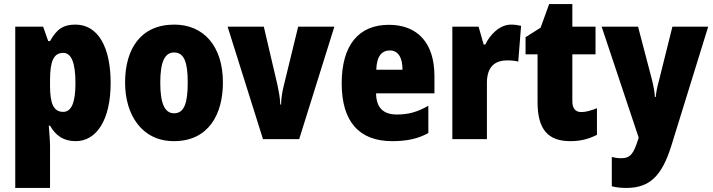

<svg xmlns="http://www.w3.org/2000/svg" viewBox="-20 -684 3504 944"><path d="M351 -563C293 -563 260 -543 226 -482H217L192 -553H55V240H226V36C226 9 223 -23 220 -66H226C254 -17 293 10 352 10C455 10 524 -95 524 -276C524 -456 460 -563 351 -563ZM291 -424C330 -424 351 -378 351 -275C351 -179 331 -134 291 -134C243 -134 226 -175 226 -263V-290C226 -384 244 -424 291 -424Z M1076 -278C1076 -460 979 -563 837 -563C672 -563 595 -444 595 -278C595 -120 677 10 835 10C1006 10 1076 -123 1076 -278ZM768 -277C768 -378 789 -426 836 -426C886 -426 903 -377 903 -278C903 -178 886 -127 836 -127C788 -127 768 -179 768 -277Z M1273 0H1451L1624 -553H1446L1376 -266C1368 -234 1362 -200 1362 -170H1358C1357 -205 1350 -238 1344 -267L1277 -553H1099Z M1892 -562C1744 -562 1660 -463 1660 -274C1660 -86 1746 10 1908 10C1981 10 2036 -2 2086 -30V-164C2032 -133 1988 -121 1931 -121C1863 -121 1830 -156 1829 -225H2116V-310C2116 -474 2032 -562 1892 -562ZM1897 -436C1935 -436 1959 -405 1959 -341H1830C1832 -410 1859 -436 1897 -436Z M2493 -563C2436 -563 2389 -513 2366 -465H2358L2333 -553H2204V0H2374V-276C2374 -357 2414 -387 2474 -387C2499 -387 2515 -385 2528 -381L2542 -557C2525 -561 2509 -563 2493 -563Z M2838 -133C2809 -133 2794 -151 2794 -187V-417H2908V-553H2794V-664H2680L2638 -548L2564 -501V-417H2623V-182C2623 -46 2676 10 2784 10C2838 10 2877 -2 2915 -21V-152C2887 -141 2862 -133 2838 -133Z M2938 -553 3120 -8 3118 0C3095 72 3080 94 3033 94C3017 94 3001 91 2988 88V232C3008 237 3031 240 3060 240C3174 240 3234 181 3280 35L3462 -553H3286L3220 -288C3211 -256 3206 -230 3204 -207H3200C3199 -229 3193 -262 3186 -290L3117 -553Z"/></svg>

Font: Noto Sans Devanagari Condensed Black
Style: Regular
Weight: 900
Width: 3
Designer: Jelle Bosma - Monotype Design Team
Foundry: Monotype Imaging Inc.
Version: Version 2.004